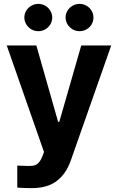

<svg xmlns="http://www.w3.org/2000/svg" viewBox="-20 -763 602 982"><path d="M68.4 196.3V84Q105.5 85.9 127 85.9Q144 85.9 155.5 83Q167 80.1 177.5 69.3Q188 58.6 196.3 37.1L205.1 14.6L14.6 -530.3H166L277.3 -139.6H283.2L395.5 -530.3H548.8L341.8 58.6Q317.9 126.5 270 162.8Q222.2 199.2 141.6 199.2Q96.2 199.2 68.4 196.3ZM104.5 -672.9Q104.5 -691.9 114 -708Q123.5 -724.1 140.1 -733.6Q156.7 -743.2 175.8 -743.2Q195.3 -743.2 211.7 -733.6Q228 -724.1 237.5 -708Q247.1 -691.9 247.1 -672.9Q247.1 -654.3 237.5 -638.4Q228 -622.6 211.7 -613Q195.3 -603.5 175.8 -603.5Q156.7 -603.5 140.4 -613Q124 -622.6 114.3 -638.7Q104.5 -654.8 104.5 -672.9ZM315.4 -672.9Q315.4 -691.9 325 -708Q334.5 -724.1 351.1 -733.6Q367.7 -743.2 386.7 -743.2Q406.2 -743.2 422.6 -733.6Q439 -724.1 448.5 -708Q458 -691.9 458 -672.9Q458 -654.3 448.5 -638.4Q439 -622.6 422.6 -613Q406.2 -603.5 386.7 -603.5Q367.7 -603.5 351.3 -613Q335 -622.6 325.2 -638.7Q315.4 -654.8 315.4 -672.9Z"/></svg>

Font: Pretendard
Style: Bold
Weight: 700
Designer: Base glyphs from Inter by Rasmus Andersson; Hangeul glyphs from Noto Sans CJK(Source Han Sans) by Jang Soo-young and Kan
Foundry: Kil Hyung-jin
Version: Version 1.309